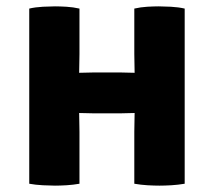

<svg xmlns="http://www.w3.org/2000/svg" viewBox="-20 -578 672 604"><path d="M230 0Q210 3.5 189 4.8Q168 6 153 6Q139 6 115 4.8Q91 3.5 72 0V-551Q91 -555.5 115 -556.8Q139 -558 153 -558Q168 -558 189 -556.8Q210 -555.5 230 -551V-408Q230 -391 229.5 -377.8Q229 -364.5 229 -349Q240 -349 251.2 -349.5Q262.5 -350 273 -350H360.5Q371 -350 381.8 -349.5Q392.5 -349 403.5 -349Q403.5 -364.5 403 -377.8Q402.5 -391 402.5 -408V-551Q422 -555.5 443.2 -556.8Q464.5 -558 479.5 -558Q493.5 -558 517.5 -556.8Q541.5 -555.5 561 -551V0Q540 3.5 518.8 4.8Q497.5 6 481.5 6Q465.5 6 444.2 4.8Q423 3.5 402.5 0V-163.5Q402.5 -181 403 -194Q403.5 -207 403.5 -222.5Q392.5 -222.5 381.8 -222Q371 -221.5 360.5 -221.5H273Q262.5 -221.5 251.2 -222Q240 -222.5 229 -222.5Q229 -207 229.5 -194Q230 -181 230 -163.5Z"/></svg>

Font: Signika SC
Style: Bold
Weight: 700
Designer: Anna Giedryś
Foundry: Anna Giedryś
Version: Version 2.000; ttfautohint (v1.8.3) -l 8 -r 50 -G 200 -x 9 -